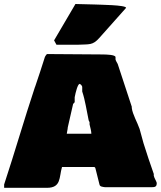

<svg xmlns="http://www.w3.org/2000/svg" viewBox="-36 -944 792 946"><path d="M230.5 -745.1 242.2 -723.6H347.7C404.3 -726.6 419.9 -719.7 453.1 -756.8L585.3 -905.3C585.3 -920 451.2 -920.5 429.7 -921.9L335.7 -924.3ZM269.5 -121.1H419.9C432.6 -121.1 432.6 -122.1 435.5 -109.4L454.1 -35.2C456.1 -24.4 467.8 -23.4 482.4 -21.5H709C729.5 -21.5 736.3 -24.4 736.3 -43C733.4 -53.7 724.6 -65.4 721.7 -78.1V-87.9V-86.9C704.3 -136.6 687 -186.8 671.2 -238.1L651.8 -308.7C641 -340.8 617.3 -380 613.3 -412.1V-418C590.1 -488.2 567 -558.6 543.9 -628.9C539.1 -637.7 534.2 -645.5 533.2 -651.4V-664.1C527.3 -673.8 497.1 -675.8 459 -675.8L195.3 -677.7C190.5 -672.9 189.6 -670.8 185.5 -664.1C169.6 -614.3 153.6 -564.5 136.7 -515.6V-516.6C83.3 -356.2 37.5 -195.9 -15.6 -35.2V-18.6H195.3C266.6 -18.6 254.5 -70.5 269.5 -121.1ZM293 -294.9V-293ZM400.4 -353.5C400.4 -349.6 404.3 -345.7 405.3 -341.8V-331.1C409.2 -316.4 414.1 -295.9 414.1 -285.2H293C293 -290 297.9 -307.6 297.9 -316.4C306.7 -354.7 315.5 -393.2 324.2 -431.6C324.2 -433.6 330.1 -435.5 332 -441.4V-464.8C337 -491.2 346.8 -528.3 355.5 -530.3V-531.2C362.3 -528.3 366.2 -524.4 369.1 -516.6V-493.2C383.8 -449.3 390.5 -399.8 400.4 -353.5Z"/></svg>

Font: Bowlby One SC
Style: Regular
Weight: 400
Width: 1
Version: Version 1.2